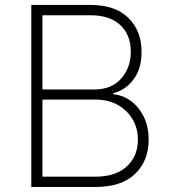

<svg xmlns="http://www.w3.org/2000/svg" viewBox="-20 -747 684 767"><path d="M105.1 0V-727.3H341.3Q440.3 -727.3 492.9 -675.4Q545.5 -623.6 545.5 -539.8Q545.5 -473.4 514.2 -430.6Q483 -387.8 432.2 -374.6V-370.4Q469.8 -367.5 502 -344.3Q534.1 -321 554 -281.2Q573.9 -241.5 573.9 -188.6Q573.9 -105.1 519.9 -52.6Q465.9 0 360.4 0ZM149.5 -41.2H360.4Q442.5 -41.2 486.7 -82.4Q530.9 -123.6 530.9 -188.6Q530.9 -234.4 509.4 -270.8Q487.9 -307.2 449.9 -328.1Q411.9 -349.1 361.9 -349.1H149.5ZM149.5 -389.6H356.5Q426.1 -389.6 464.3 -433.4Q502.5 -477.3 502.5 -539.8Q502.5 -607.6 460.6 -646.8Q418.7 -686.1 341.3 -686.1H149.5Z"/></svg>

Font: Inter Extra Light BETA
Style: Regular
Weight: 200
Designer: Rasmus Andersson
Foundry: rsms
Version: Version 3.011;git-f93a4a705